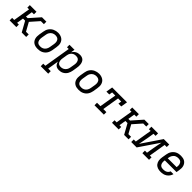

<svg xmlns="http://www.w3.org/2000/svg" viewBox="411 -2147 3978 3978"><g transform="rotate(45 2400.0 -158.0)"><path d="M27 0V-74H88L150 -447H99V-520H294V-446H233L209 -297H258L455 -520H584V-447H495L330 -260L433 -74H512V0H382L295 -157L258 -223H196L172 -74H223V0Z M853 8Q822 8 792.5 2Q763 -4 738 -19Q713 -34 696 -57.5Q679 -81 671 -109Q663 -137 663 -168Q663 -199 668 -230L685 -330Q689 -357 698.5 -383.5Q708 -410 724.5 -434Q741 -458 764 -477Q787 -496 813 -507.5Q839 -519 866 -525Q893 -531 921 -531Q952 -531 981 -523.5Q1010 -516 1035 -501Q1060 -486 1077 -462.5Q1094 -439 1102.5 -411Q1111 -383 1110.5 -352Q1110 -321 1105 -290L1089 -190Q1084 -163 1074.5 -136.5Q1065 -110 1049 -86Q1033 -62 1010 -43Q987 -24 961 -12.5Q935 -1 907.5 3.5Q880 8 853 8ZM854 -66Q873 -66 891 -69Q909 -72 926 -80.5Q943 -89 957.5 -102.5Q972 -116 982 -132.5Q992 -149 998 -166.5Q1004 -184 1007 -202L1024 -302Q1027 -321 1027.5 -340Q1028 -359 1024 -377Q1020 -395 1011 -410.5Q1002 -426 987.5 -436Q973 -446 954.5 -450.5Q936 -455 917 -455Q899 -455 881 -451Q863 -447 846 -438.5Q829 -430 815 -416.5Q801 -403 791 -387Q781 -371 775 -353.5Q769 -336 767 -318L750 -218Q747 -199 746.5 -180Q746 -161 749.5 -143.5Q753 -126 762 -110.5Q771 -95 785 -84.5Q799 -74 817 -70Q835 -66 854 -66Z M1154 215V141H1215L1312 -447H1261V-520H1408L1394 -435Q1407 -456 1426 -474.5Q1445 -493 1467.5 -505.5Q1490 -518 1514.5 -523Q1539 -528 1564 -528Q1564 -528 1564 -528Q1564 -528 1564 -528Q1592 -528 1618 -520Q1644 -512 1663.5 -494.5Q1683 -477 1693.5 -452.5Q1704 -428 1708.5 -401.5Q1713 -375 1711.5 -346.5Q1710 -318 1705 -290L1689 -190Q1684 -165 1676 -139.5Q1668 -114 1654.5 -91Q1641 -68 1621 -48.5Q1601 -29 1577 -16Q1553 -3 1527.5 2.5Q1502 8 1476 8Q1450 8 1426 1.5Q1402 -5 1384 -20.5Q1366 -36 1355 -58Q1344 -80 1339 -104L1298 141H1373V215ZM1456 -65Q1474 -65 1492 -69Q1510 -73 1527 -81.5Q1544 -90 1558 -103.5Q1572 -117 1582.5 -133Q1593 -149 1598.5 -166.5Q1604 -184 1607 -202L1624 -302Q1627 -321 1627.5 -340Q1628 -359 1624 -376.5Q1620 -394 1611 -409.5Q1602 -425 1588 -435.5Q1574 -446 1556 -450Q1538 -454 1520 -454Q1502 -454 1485 -451Q1468 -448 1452 -440Q1436 -432 1422.5 -419.5Q1409 -407 1399.5 -392Q1390 -377 1384.5 -360.5Q1379 -344 1376 -327L1360 -227Q1356 -208 1355 -189Q1354 -170 1357 -151.5Q1360 -133 1367.5 -116.5Q1375 -100 1388 -88Q1401 -76 1418.5 -70.5Q1436 -65 1456 -65Z M2053 8Q2022 8 1992.5 2Q1963 -4 1938 -19Q1913 -34 1896 -57.5Q1879 -81 1871 -109Q1863 -137 1863 -168Q1863 -199 1868 -230L1885 -330Q1889 -357 1898.5 -383.5Q1908 -410 1924.5 -434Q1941 -458 1964 -477Q1987 -496 2013 -507.5Q2039 -519 2066 -525Q2093 -531 2121 -531Q2152 -531 2181 -523.5Q2210 -516 2235 -501Q2260 -486 2277 -462.5Q2294 -439 2302.5 -411Q2311 -383 2310.5 -352Q2310 -321 2305 -290L2289 -190Q2284 -163 2274.5 -136.5Q2265 -110 2249 -86Q2233 -62 2210 -43Q2187 -24 2161 -12.5Q2135 -1 2107.5 3.5Q2080 8 2053 8ZM2054 -66Q2073 -66 2091 -69Q2109 -72 2126 -80.5Q2143 -89 2157.5 -102.5Q2172 -116 2182 -132.5Q2192 -149 2198 -166.5Q2204 -184 2207 -202L2224 -302Q2227 -321 2227.5 -340Q2228 -359 2224 -377Q2220 -395 2211 -410.5Q2202 -426 2187.5 -436Q2173 -446 2154.5 -450.5Q2136 -455 2117 -455Q2099 -455 2081 -451Q2063 -447 2046 -438.5Q2029 -430 2015 -416.5Q2001 -403 1991 -387Q1981 -371 1975 -353.5Q1969 -336 1967 -318L1950 -218Q1947 -199 1946.5 -180Q1946 -161 1949.5 -143.5Q1953 -126 1962 -110.5Q1971 -95 1985 -84.5Q1999 -74 2017 -70Q2035 -66 2054 -66Z M2514 0V-74H2614L2676 -447H2584L2572 -375H2488L2512 -520H2947L2923 -375H2840L2851 -446H2759L2698 -74H2788V0Z M3027 0V-74H3088L3150 -447H3099V-520H3294V-446H3233L3209 -297H3258L3455 -520H3584V-447H3495L3330 -260L3433 -74H3512V0H3382L3295 -157L3258 -223H3196L3172 -74H3223V0Z M3590 0V-74H3650L3712 -447H3661V-520H3857V-447H3796L3774 -312Q3764 -255 3753 -199Q3742 -143 3731 -87L4024 -520H4184V-447H4123L4061 -74H4112V0H3917V-74H3978L4000 -208Q4009 -265 4020.5 -321Q4032 -377 4043 -433L3749 0Z M4457 8Q4434 8 4411 5Q4388 2 4367 -6Q4346 -14 4328.5 -26.5Q4311 -39 4298 -56.5Q4285 -74 4276.5 -94.5Q4268 -115 4265 -137.5Q4262 -160 4263.5 -183.5Q4265 -207 4268 -230L4285 -330Q4289 -357 4298.5 -383.5Q4308 -410 4324.5 -434Q4341 -458 4363.5 -477Q4386 -496 4412.5 -507.5Q4439 -519 4466.5 -523.5Q4494 -528 4521 -528Q4551 -528 4581 -522Q4611 -516 4635.5 -501Q4660 -486 4677 -462.5Q4694 -439 4702.5 -411Q4711 -383 4710.5 -352Q4710 -321 4705 -290L4694 -223H4351L4350 -218Q4347 -199 4346.5 -179.5Q4346 -160 4350 -142.5Q4354 -125 4363.5 -109.5Q4373 -94 4387.5 -84Q4402 -74 4420 -70Q4438 -66 4457 -66Q4478 -66 4499.5 -69.5Q4521 -73 4541 -83Q4561 -93 4576 -110Q4591 -127 4597 -148H4680Q4671 -113 4649 -81.5Q4627 -50 4595.5 -29Q4564 -8 4528 0Q4492 8 4457 8ZM4363 -297H4623L4624 -302Q4627 -321 4627.5 -340Q4628 -359 4624 -376.5Q4620 -394 4611 -409.5Q4602 -425 4588 -435.5Q4574 -446 4556 -450Q4538 -454 4519 -454Q4501 -454 4483 -451Q4465 -448 4447.5 -439.5Q4430 -431 4416 -417.5Q4402 -404 4391.5 -387.5Q4381 -371 4375.5 -353.5Q4370 -336 4367 -318Z"/></g></svg>

Font: Iosevka Etoile Oblique
Style: Regular
Weight: 400
Italic angle: -9°
Designer: Belleve Invis
Foundry: Belleve Invis
Version: Version 15.5.2; ttfautohint (v1.8.4)